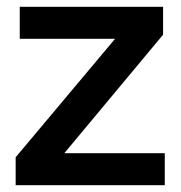

<svg xmlns="http://www.w3.org/2000/svg" viewBox="-20 -544 533 564"><path d="M26 -82 318 -430H38V-524H459V-442L169 -94H464V0H26Z"/></svg>

Font: Oxford Sans
Style: Bold
Weight: 700
Designer: Matt McInerney, Pablo Impallari, Rodrigo Fuenzalida
Foundry: Matt McInerney, Pablo Impallari, Rodrigo Fuenzalida
Version: Version 3.000g; ttfautohint (v1.5) -l 8 -r 28 -G 28 -x 14 -D